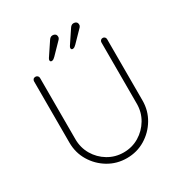

<svg xmlns="http://www.w3.org/2000/svg" viewBox="-199 -1014 1112 1172"><g transform="rotate(-30 357.5 -428.5)"><path d="M595 -700Q604 -700 609.5 -694Q615 -688 615 -680V-248Q615 -177 580 -118.5Q545 -60 487 -25Q429 10 358 10Q287 10 228.5 -25Q170 -60 135 -118.5Q100 -177 100 -248V-680Q100 -688 105.5 -694Q111 -700 121 -700Q130 -700 136 -694Q142 -688 142 -680V-248Q142 -188 171 -138.5Q200 -89 249.5 -59.5Q299 -30 358 -30Q418 -30 467 -59.5Q516 -89 545.5 -138.5Q575 -188 575 -248V-680Q575 -688 580.5 -694Q586 -700 595 -700ZM256 -733Q245 -733 245 -745Q245 -750 250 -758L312 -851Q315 -856 321.5 -861.5Q328 -867 338 -867Q349 -867 356.5 -861Q364 -855 364 -842Q364 -836 362 -832.5Q360 -829 357 -825L282 -748Q277 -743 270.5 -738Q264 -733 256 -733ZM404 -733Q393 -733 393 -745Q393 -750 398 -758L460 -851Q463 -856 469.5 -861.5Q476 -867 486 -867Q497 -867 504.5 -861Q512 -855 512 -842Q512 -836 510 -832.5Q508 -829 505 -825L430 -748Q425 -743 418.5 -738Q412 -733 404 -733Z"/></g></svg>

Font: Quicksand Variable Light
Style: Regular
Weight: 300
Designer: Andrew Paglinawan
Foundry: Andrew Paglinawan
Version: Version 3.004